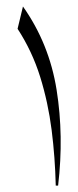

<svg xmlns="http://www.w3.org/2000/svg" viewBox="-20 -561 242 592"><path d="M34.2 -472.2 50.8 -541Q131.8 -426.3 154.5 -284.2Q177.2 -142.1 159.2 11.2H151.9Q149.9 -75.2 139.2 -160.2Q128.4 -245.1 103.8 -324.2Q79.1 -403.3 34.2 -472.2Z"/></svg>

Font: Lateef ExtraLight
Style: Regular
Weight: 200
Designer: SIL International
Foundry: SIL International
Version: Version 4.200